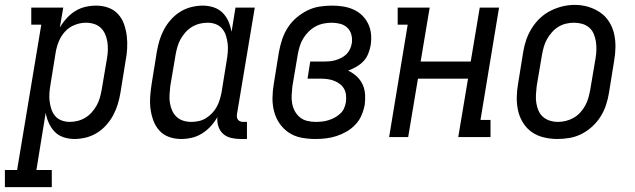

<svg xmlns="http://www.w3.org/2000/svg" viewBox="-80 -561 2600 786"><path d="M-60 205V135H-10L89 -460H48V-530H179L165 -449Q177 -469 193 -486.5Q209 -504 228.5 -516Q248 -528 270 -533Q292 -538 314 -538Q314 -538 314 -538Q314 -538 314 -538Q340 -538 363.5 -529.5Q387 -521 403.5 -503Q420 -485 428 -461.5Q436 -438 439 -413.5Q442 -389 440.5 -362.5Q439 -336 434 -311L413 -181Q409 -157 402 -134Q395 -111 383.5 -89.5Q372 -68 355 -49Q338 -30 317 -17Q296 -4 272 2Q248 8 225 8Q202 8 180.5 1Q159 -6 144 -21.5Q129 -37 120 -57Q111 -77 107 -99L69 135H132V205ZM205 -62Q221 -62 237.5 -66Q254 -70 269 -79Q284 -88 295.5 -101Q307 -114 315.5 -129Q324 -144 328.5 -160Q333 -176 336 -192L358 -322Q361 -339 361.5 -356.5Q362 -374 359.5 -390Q357 -406 350.5 -421Q344 -436 332.5 -447Q321 -458 305 -463Q289 -468 272 -468Q249 -468 226 -459Q203 -450 186.5 -432Q170 -414 161 -392Q152 -370 148 -347L127 -217Q124 -200 122.5 -182Q121 -164 123 -147.5Q125 -131 130 -115Q135 -99 145.5 -86.5Q156 -74 172 -68Q188 -62 205 -62Z M661 8Q661 8 661 8Q661 8 661 8Q635 8 611.5 -0.5Q588 -9 572 -27Q556 -45 547.5 -68.5Q539 -92 536 -116.5Q533 -141 535 -167.5Q537 -194 541 -219L562 -349Q566 -373 573 -396Q580 -419 591.5 -440.5Q603 -462 620 -481Q637 -500 658 -513Q679 -526 703 -532Q727 -538 750 -538Q773 -538 794.5 -531Q816 -524 831.5 -508.5Q847 -493 855.5 -473Q864 -453 868 -431L884 -530H963L890 -93Q889 -87 890 -81Q891 -75 894.5 -70.5Q898 -66 904 -64Q910 -62 916 -62H931V8H904Q885 8 866 3.5Q847 -1 833.5 -13Q820 -25 814 -43.5Q808 -62 810 -82Q799 -62 783 -44.5Q767 -27 747 -14.5Q727 -2 705 3Q683 8 661 8ZM704 -62Q719 -62 734.5 -65.5Q750 -69 763.5 -77.5Q777 -86 788.5 -98Q800 -110 807.5 -124Q815 -138 819.5 -153Q824 -168 827 -183L848 -313Q851 -330 852.5 -348Q854 -366 852 -382.5Q850 -399 845 -415Q840 -431 829.5 -443.5Q819 -456 803.5 -462Q788 -468 770 -468Q754 -468 737.5 -464Q721 -460 706 -451Q691 -442 679.5 -429Q668 -416 659.5 -401Q651 -386 646.5 -370Q642 -354 639 -338L617 -208Q615 -191 614 -173.5Q613 -156 615.5 -140Q618 -124 624.5 -109Q631 -94 642.5 -83Q654 -72 670 -67Q686 -62 703 -62Z M1211 8Q1181 8 1153 2.5Q1125 -3 1102.5 -18Q1080 -33 1064.5 -55.5Q1049 -78 1042 -105Q1035 -132 1035.5 -161Q1036 -190 1041 -219L1062 -349Q1067 -375 1075 -399.5Q1083 -424 1097.5 -447Q1112 -470 1133 -488Q1154 -506 1178 -518Q1202 -530 1228 -534Q1254 -538 1279 -538Q1302 -538 1324.5 -534.5Q1347 -531 1367 -522Q1387 -513 1402.5 -498Q1418 -483 1427.5 -463Q1437 -443 1439 -420Q1441 -397 1437 -374Q1434 -357 1427 -340Q1420 -323 1407.5 -310Q1395 -297 1378.5 -287.5Q1362 -278 1345 -272Q1364 -263 1379.5 -249Q1395 -235 1404 -216Q1413 -197 1414.5 -175Q1416 -153 1413 -132Q1409 -110 1400 -89Q1391 -68 1375 -51Q1359 -34 1339 -22.5Q1319 -11 1297.5 -4Q1276 3 1254 5.5Q1232 8 1211 8ZM1213 -62Q1226 -62 1239 -63.5Q1252 -65 1265 -69Q1278 -73 1290 -79.5Q1302 -86 1312.5 -95.5Q1323 -105 1328.5 -117.5Q1334 -130 1336 -143Q1338 -157 1336.5 -171.5Q1335 -186 1328.5 -197.5Q1322 -209 1311.5 -217Q1301 -225 1288.5 -230Q1276 -235 1261.5 -237Q1247 -239 1233 -239H1179L1190 -309H1245Q1257 -309 1269 -310Q1281 -311 1293 -314.5Q1305 -318 1317 -324Q1329 -330 1338 -339Q1347 -348 1352.5 -359.5Q1358 -371 1360 -383Q1363 -401 1358.5 -418.5Q1354 -436 1342 -447.5Q1330 -459 1313 -463.5Q1296 -468 1278 -468Q1261 -468 1244 -464.5Q1227 -461 1211.5 -452.5Q1196 -444 1183 -431Q1170 -418 1161 -403Q1152 -388 1147 -371.5Q1142 -355 1139 -338L1117 -208Q1115 -190 1114 -172Q1113 -154 1116 -137.5Q1119 -121 1127 -106Q1135 -91 1148 -80.5Q1161 -70 1178 -66Q1195 -62 1213 -62Z M1513 0 1589 -460H1548V-530H1679L1642 -309H1847L1884 -530H1963L1887 -70H1928V0H1796L1836 -239H1631L1591 0Z M2202 8Q2174 8 2146.5 1.5Q2119 -5 2097.5 -20Q2076 -35 2061.5 -58Q2047 -81 2041 -107.5Q2035 -134 2035.5 -162.5Q2036 -191 2041 -219L2062 -349Q2066 -374 2074.5 -398.5Q2083 -423 2097 -445.5Q2111 -468 2130.5 -486.5Q2150 -505 2174 -517Q2198 -529 2223 -535Q2248 -541 2273 -541Q2302 -541 2328.5 -533Q2355 -525 2377 -510Q2399 -495 2413.5 -472Q2428 -449 2434 -422.5Q2440 -396 2439.5 -367.5Q2439 -339 2434 -311L2413 -181Q2409 -156 2401 -131.5Q2393 -107 2379 -84.5Q2365 -62 2345 -43.5Q2325 -25 2301.5 -13Q2278 -1 2252.5 3.5Q2227 8 2202 8ZM2204 -62Q2220 -62 2236.5 -66Q2253 -70 2268 -78.5Q2283 -87 2295 -100Q2307 -113 2315.5 -128.5Q2324 -144 2328.5 -160Q2333 -176 2336 -192L2358 -322Q2361 -339 2361.5 -356.5Q2362 -374 2359.5 -390.5Q2357 -407 2350.5 -422.5Q2344 -438 2331.5 -448.5Q2319 -459 2303 -463.5Q2287 -468 2269 -468Q2253 -468 2236.5 -464Q2220 -460 2205.5 -451Q2191 -442 2179.5 -429Q2168 -416 2159.5 -401Q2151 -386 2146.5 -370Q2142 -354 2139 -338L2117 -208Q2115 -191 2114 -173.5Q2113 -156 2115.5 -139.5Q2118 -123 2124.5 -108Q2131 -93 2143 -82.5Q2155 -72 2171 -67Q2187 -62 2204 -62Z"/></svg>

Font: Iosevka Slab
Style: Italic
Weight: 400
Italic angle: -9°
Monospace: yes
Designer: Belleve Invis
Foundry: Belleve Invis
Version: Version 11.1.0; ttfautohint (v1.8.3)